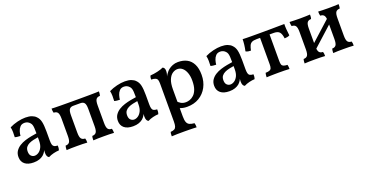

<svg xmlns="http://www.w3.org/2000/svg" viewBox="-33 -1120 3859 2018"><g transform="rotate(-20 1896.5 -111.0)"><path d="M349 9Q337 4 330 -9.5Q323 -23 323 -50Q323 -60 324.5 -73.5Q326 -87 329 -99H332Q328 -80 316.5 -61Q305 -42 288 -27Q270 -12 243 -2.5Q216 7 179 7Q115 7 80.5 -21.5Q46 -50 46 -101Q46 -140 64.5 -167.5Q83 -195 112.5 -213.5Q142 -232 177 -243Q212 -254 246.5 -260.5Q281 -267 309 -271Q309 -309 307.5 -331Q306 -353 301.5 -366.5Q297 -380 288 -390Q276 -404 261 -411Q246 -418 228 -418Q196 -418 178 -398.5Q160 -379 152 -352.5Q144 -326 142 -303Q128 -303 110 -305Q92 -307 81 -311Q83 -337 82.5 -368Q82 -399 76 -423Q118 -444 166 -455.5Q214 -467 255 -467Q298 -467 327 -456Q356 -445 372 -427Q397 -403 406 -363.5Q415 -324 415 -256V-153Q415 -124 419.5 -107Q424 -90 437 -82.5Q450 -75 476 -74Q477 -62 475.5 -48Q474 -34 469 -22Q441 -21 408 -13Q375 -5 349 9ZM213 -56Q235 -56 257 -70.5Q279 -85 294 -114.5Q309 -144 309 -192V-227Q283 -223 256 -217Q229 -211 206.5 -200Q184 -189 170.5 -171Q157 -153 157 -123Q157 -88 174 -72Q191 -56 213 -56Z M547 3Q547 -13 548.5 -24Q550 -35 553 -45Q583 -45 596.5 -63Q610 -81 610 -132V-326Q610 -377 596.5 -395Q583 -413 553 -413Q550 -423 548.5 -434.5Q547 -446 547 -461Q562 -460 584.5 -459.5Q607 -459 647 -458.5Q687 -458 755 -458H868Q937 -458 977 -458.5Q1017 -459 1039.5 -459.5Q1062 -460 1077 -461Q1077 -446 1075.5 -434.5Q1074 -423 1071 -413Q1041 -413 1027.5 -395Q1014 -377 1014 -326V-132Q1014 -81 1027.5 -63Q1041 -45 1071 -45Q1074 -35 1075.5 -24Q1077 -13 1077 3Q1055 1 1024.5 0.5Q994 0 961 0Q928 0 898 0.5Q868 1 846 3Q846 -13 847 -24Q848 -35 852 -45Q881 -45 895 -63Q909 -81 909 -132V-326Q909 -376 895 -393.5Q881 -411 852 -411H772Q743 -411 729 -393.5Q715 -376 715 -326V-132Q715 -81 729 -63Q743 -45 772 -45Q776 -35 777 -24Q778 -13 778 3Q756 1 725.5 0.5Q695 0 663 0Q630 0 600 0.5Q570 1 547 3Z M1461 9Q1449 4 1442 -9.5Q1435 -23 1435 -50Q1435 -60 1436.5 -73.5Q1438 -87 1441 -99H1444Q1440 -80 1428.5 -61Q1417 -42 1400 -27Q1382 -12 1355 -2.5Q1328 7 1291 7Q1227 7 1192.5 -21.5Q1158 -50 1158 -101Q1158 -140 1176.5 -167.5Q1195 -195 1224.5 -213.5Q1254 -232 1289 -243Q1324 -254 1358.5 -260.5Q1393 -267 1421 -271Q1421 -309 1419.5 -331Q1418 -353 1413.5 -366.5Q1409 -380 1400 -390Q1388 -404 1373 -411Q1358 -418 1340 -418Q1308 -418 1290 -398.5Q1272 -379 1264 -352.5Q1256 -326 1254 -303Q1240 -303 1222 -305Q1204 -307 1193 -311Q1195 -337 1194.5 -368Q1194 -399 1188 -423Q1230 -444 1278 -455.5Q1326 -467 1367 -467Q1410 -467 1439 -456Q1468 -445 1484 -427Q1509 -403 1518 -363.5Q1527 -324 1527 -256V-153Q1527 -124 1531.5 -107Q1536 -90 1549 -82.5Q1562 -75 1588 -74Q1589 -62 1587.5 -48Q1586 -34 1581 -22Q1553 -21 1520 -13Q1487 -5 1461 9ZM1325 -56Q1347 -56 1369 -70.5Q1391 -85 1406 -114.5Q1421 -144 1421 -192V-227Q1395 -223 1368 -217Q1341 -211 1318.5 -200Q1296 -189 1282.5 -171Q1269 -153 1269 -123Q1269 -88 1286 -72Q1303 -56 1325 -56Z M1635 245Q1635 229 1636 217Q1637 205 1641 197Q1668 195 1682.5 187Q1697 179 1703 160Q1709 141 1709 106V-316Q1709 -342 1704.5 -357.5Q1700 -373 1684 -381Q1668 -389 1635 -390Q1635 -402 1637 -413Q1639 -424 1644 -433Q1682 -435 1725 -445Q1768 -455 1791 -467Q1801 -463 1808 -453Q1815 -443 1815 -420Q1815 -400 1808.5 -380Q1802 -360 1792 -329L1815 -309V87Q1815 130 1824 153Q1833 176 1853.5 185Q1874 194 1907 197Q1910 206 1911.5 218Q1913 230 1913 245Q1897 244 1875 243.5Q1853 243 1828 242.5Q1803 242 1778 242Q1740 242 1699 242.5Q1658 243 1635 245ZM1895 9Q1868 9 1847.5 4.5Q1827 0 1802 -8V-89Q1821 -68 1843.5 -54.5Q1866 -41 1899 -41Q1919 -41 1942.5 -49Q1966 -57 1988 -77.5Q2010 -98 2024 -135.5Q2038 -173 2038 -233Q2038 -282 2024.5 -319.5Q2011 -357 1987 -378Q1963 -399 1931 -399Q1903 -399 1876 -381Q1849 -363 1832 -322.5Q1815 -282 1815 -214L1783 -319Q1797 -353 1807.5 -371.5Q1818 -390 1826 -398Q1835 -413 1854.5 -429Q1874 -445 1901.5 -456Q1929 -467 1961 -467Q2020 -467 2062 -444.5Q2104 -422 2127.5 -375Q2151 -328 2151 -256Q2151 -180 2119 -120Q2087 -60 2029.5 -25.5Q1972 9 1895 9Z M2538 9Q2526 4 2519 -9.5Q2512 -23 2512 -50Q2512 -60 2513.5 -73.5Q2515 -87 2518 -99H2521Q2517 -80 2505.5 -61Q2494 -42 2477 -27Q2459 -12 2432 -2.5Q2405 7 2368 7Q2304 7 2269.5 -21.5Q2235 -50 2235 -101Q2235 -140 2253.5 -167.5Q2272 -195 2301.5 -213.5Q2331 -232 2366 -243Q2401 -254 2435.5 -260.5Q2470 -267 2498 -271Q2498 -309 2496.5 -331Q2495 -353 2490.5 -366.5Q2486 -380 2477 -390Q2465 -404 2450 -411Q2435 -418 2417 -418Q2385 -418 2367 -398.5Q2349 -379 2341 -352.5Q2333 -326 2331 -303Q2317 -303 2299 -305Q2281 -307 2270 -311Q2272 -337 2271.5 -368Q2271 -399 2265 -423Q2307 -444 2355 -455.5Q2403 -467 2444 -467Q2487 -467 2516 -456Q2545 -445 2561 -427Q2586 -403 2595 -363.5Q2604 -324 2604 -256V-153Q2604 -124 2608.5 -107Q2613 -90 2626 -82.5Q2639 -75 2665 -74Q2666 -62 2664.5 -48Q2663 -34 2658 -22Q2630 -21 2597 -13Q2564 -5 2538 9ZM2402 -56Q2424 -56 2446 -70.5Q2468 -85 2483 -114.5Q2498 -144 2498 -192V-227Q2472 -223 2445 -217Q2418 -211 2395.5 -200Q2373 -189 2359.5 -171Q2346 -153 2346 -123Q2346 -88 2363 -72Q2380 -56 2402 -56Z M2784 3Q2784 -9 2785.5 -22Q2787 -35 2790 -45Q2819 -46 2834 -51.5Q2849 -57 2855 -71.5Q2861 -86 2861 -114V-432H2967V-114Q2967 -86 2972 -72Q2977 -58 2992 -52Q3007 -46 3035 -45Q3038 -36 3039 -22.5Q3040 -9 3040 3Q3016 1 2984 0.5Q2952 0 2918 0Q2895 0 2869.5 0.5Q2844 1 2822 1.5Q2800 2 2784 3ZM2725 -317Q2708 -317 2695 -319.5Q2682 -322 2668 -329Q2676 -365 2680 -399.5Q2684 -434 2684 -460Q2705 -459 2729.5 -458.5Q2754 -458 2782.5 -458Q2811 -458 2844.5 -458Q2878 -458 2917 -458Q2966 -458 3008.5 -458.5Q3051 -459 3087 -459.5Q3123 -460 3150 -460Q3149 -434 3151.5 -401.5Q3154 -369 3159 -330Q3147 -323 3132.5 -320Q3118 -317 3102 -317Q3096 -368 3077 -389Q3058 -410 3014 -410H2823Q2787 -410 2768.5 -400.5Q2750 -391 2741 -370.5Q2732 -350 2725 -317Z M3529 3Q3529 -13 3530.5 -24Q3532 -35 3535 -45Q3564 -45 3577.5 -63Q3591 -81 3591 -132V-326Q3591 -377 3577.5 -395Q3564 -413 3535 -413Q3532 -423 3530.5 -434.5Q3529 -446 3529 -461Q3551 -460 3580.5 -459Q3610 -458 3643 -458Q3676 -458 3706 -459Q3736 -460 3758 -461Q3758 -446 3757 -434.5Q3756 -423 3752 -413Q3723 -413 3709.5 -395Q3696 -377 3696 -326V-132Q3696 -81 3709.5 -63Q3723 -45 3752 -45Q3756 -35 3757 -24Q3758 -13 3758 3Q3736 1 3706 0.5Q3676 0 3643 0Q3610 0 3580.5 0.5Q3551 1 3529 3ZM3209 3Q3209 -13 3210.5 -24Q3212 -35 3215 -45Q3245 -45 3258.5 -63Q3272 -81 3272 -132V-326Q3272 -377 3258.5 -395Q3245 -413 3215 -413Q3212 -423 3210.5 -434.5Q3209 -446 3209 -461Q3232 -460 3262 -459Q3292 -458 3325 -458Q3357 -458 3386.5 -459Q3416 -460 3438 -461Q3438 -446 3437 -434.5Q3436 -423 3432 -413Q3403 -413 3389.5 -395Q3376 -377 3376 -326V-132Q3376 -81 3389.5 -63Q3403 -45 3432 -45Q3436 -35 3437 -24Q3438 -13 3438 3Q3416 1 3386.5 0.5Q3357 0 3325 0Q3292 0 3262 0.5Q3232 1 3209 3ZM3355 -81V-146L3614 -380V-315Z"/></g></svg>

Font: Vollkorn Medium
Style: Regular
Weight: 500
Designer: Friedrich Althausen
Foundry: Friedrich Althausen
Version: Version 5.000